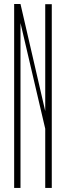

<svg xmlns="http://www.w3.org/2000/svg" viewBox="-20 -927 325 947"><path d="M81.1 0V-813.5L203.1 -292V0H235.4V-906.2H203.1V-378.9L81.1 -907.2H49.8V0Z"/></svg>

Font: Caledo
Style: Light
Weight: 300
Designer: BSozoo
Foundry: BSozoo
Version: Version 002.000